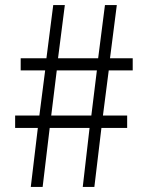

<svg xmlns="http://www.w3.org/2000/svg" viewBox="-20 -741 579 761"><path d="M40 -234V-283H136L159 -462H62V-510H164L191 -721H237L210 -510H369L396 -721H443L416 -510H506V-462H411L388 -283H484V-234H382L354 0H308L335 -234H177L149 0H102L130 -234ZM364 -462H205L183 -283H342Z"/></svg>

Font: 寒蝉端黑体 Light
Style: Regular
Weight: 300
Designer: ChillDuanSans {Warren2060}; 
Source Han Sans {Ryoko NISHIZUKA 西塚涼子 (kana, bopomofo & ideographs); Paul D. Hunt (Latin, G
Foundry: ChillType&Adobe
Version: Version 1.300;Glyphs 3.3 (3306)